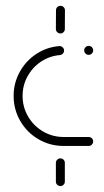

<svg xmlns="http://www.w3.org/2000/svg" viewBox="-20 -588 357 658"><path d="M26.7 -259.3Q26.7 -303.3 47.4 -341.1Q68.1 -378.9 103.7 -402.6Q139.3 -426.3 182.6 -430Q189.3 -430.7 194.4 -426.1Q199.6 -421.5 199.6 -414.8Q199.6 -408.9 195.6 -404.4Q191.5 -400 185.6 -399.3Q150 -396.3 120.7 -376.9Q91.5 -357.4 74.4 -326.5Q57.4 -295.6 57.4 -259.3Q57.4 -221.1 76.3 -188.7Q95.2 -156.3 127.6 -137.4Q160 -118.5 198.1 -118.5H284.1Q290.4 -118.5 294.8 -114.1Q299.3 -109.6 299.3 -103.3Q299.3 -97 294.8 -92.4Q290.4 -87.8 284.1 -87.8H198.1Q151.5 -87.8 112 -110.7Q72.6 -133.7 49.6 -173.1Q26.7 -212.6 26.7 -259.3ZM187 49.6Q180.7 49.6 176.1 45.2Q171.5 40.7 171.5 34.4V-30Q171.5 -36.3 176.1 -40.7Q180.7 -45.2 187 -45.2Q193.3 -45.2 197.8 -40.7Q202.2 -36.3 202.2 -30V34.4Q202.2 40.7 197.8 45.2Q193.3 49.6 187 49.6ZM187 -473.3Q180.7 -473.3 176.1 -477.8Q171.5 -482.2 171.5 -488.5L171.9 -553Q171.9 -559.3 176.3 -563.7Q180.7 -568.1 187 -568.1Q193.3 -568.1 198 -563.7Q202.6 -559.3 202.6 -553L202.2 -488.5Q202.2 -482.2 197.8 -477.8Q193.3 -473.3 187 -473.3ZM268.5 -415.6Q268.5 -421.9 273.1 -426.3Q277.8 -430.7 284.1 -430.7Q290.4 -430.7 294.8 -426.3Q299.3 -421.9 299.3 -415.6Q299.3 -409.3 294.8 -404.6Q290.4 -400 284.1 -400Q277.8 -400 273.1 -404.6Q268.5 -409.3 268.5 -415.6Z"/></svg>

Font: 26F Galaxy Sans Ultra Light
Style: Regular
Weight: 200
Designer: C₂₉H₂₅N₃O₅
Version: Version 1.100